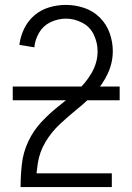

<svg xmlns="http://www.w3.org/2000/svg" viewBox="-20 -763 540 783"><path d="M64 0V-1Q64 -49 69.5 -96Q75 -143 95.5 -186.5Q116 -230 148.5 -265Q181 -300 218.5 -329.5Q256 -359 292 -390.5Q328 -422 353 -464.5Q378 -507 378 -554Q378 -589 362.5 -621.5Q347 -654 315 -670.5Q283 -687 249 -687Q217 -687 187 -673Q157 -659 140 -630.5Q123 -602 120 -570L59 -580Q63 -614 78.5 -646Q94 -678 120.5 -700.5Q147 -723 180.5 -733Q214 -743 249 -743Q286 -743 322.5 -731Q359 -719 386.5 -692Q414 -665 427 -628.5Q440 -592 440 -555Q440 -507 419.5 -463Q399 -419 366.5 -384.5Q334 -350 297 -320Q260 -290 225 -257.5Q190 -225 165.5 -184Q141 -143 134 -96Q131 -76 129 -56H436V0ZM32 -354V-410H468V-354Z"/></svg>

Font: Iosevka SS01 Light
Style: Regular
Weight: 300
Monospace: yes
Designer: Belleve Invis
Foundry: Belleve Invis
Version: 2.3.3; ttfautohint (v1.8.3)